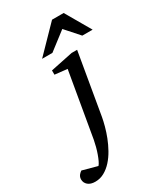

<svg xmlns="http://www.w3.org/2000/svg" viewBox="-360 -808 960 1125"><g transform="rotate(-30 120.0 -245.5)"><path d="M160.2 -80.1Q155.8 -55.2 147 -22.5Q138.2 10.3 124.8 44.7Q111.3 79.1 93 112.1Q74.7 145 51.3 171.1Q27.8 197.3 -0.5 213.1Q-28.8 229 -62 229Q-93.8 229 -111.3 213.9Q-128.9 198.7 -128.9 175.8Q-128.9 166.5 -126 159.2Q-123 151.9 -118.7 146.5Q-114.3 141.1 -109.6 137.2Q-105 133.3 -101.1 130.9L-1 158.2Q6.3 150.4 13.9 134.3Q21.5 118.2 28.8 97.9Q36.1 77.6 42 55.2Q47.9 32.7 51.8 12.2L127 -424.8L43 -434.1V-462.9L193.8 -494.1H231ZM298.8 -550.8 216.8 -643.1 96.7 -550.8H26.9L191.9 -720.2H270.5L368.7 -550.8Z"/></g></svg>

Font: Charis SIL Viet
Style: Italic
Weight: 400
Italic angle: -11°
Foundry: SIL International
Version: Version 5.000